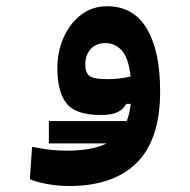

<svg xmlns="http://www.w3.org/2000/svg" viewBox="-20 -374 626 631"><path d="M208 237.3Q173.3 237.3 138.4 231.4Q103.5 225.6 78.1 214.8L85.4 108.4Q114.3 114.3 140.4 117.7Q166.5 121.1 199.2 121.1Q238.8 121.1 272 115.5Q305.2 109.9 330.6 97.2H140.6V23.9H396.5Q406.2 -1 409.7 -32.7H395Q385.7 -15.1 366.7 -5.6Q347.7 3.9 311 3.9Q228 3.9 198.2 -34.7Q168.5 -73.2 168.5 -149.9Q168.5 -204.1 189 -250.5Q209.5 -296.9 246.3 -325.2Q283.2 -353.5 332 -353.5Q418.5 -353.5 462.4 -280Q506.3 -206.5 506.3 -73.7Q506.3 84.5 429.4 160.9Q352.5 237.3 208 237.3ZM409.2 -122.6Q402.3 -184.6 379.9 -208.5Q357.4 -232.4 327.1 -232.4Q295.9 -232.4 278.1 -212.9Q260.3 -193.4 260.3 -162.1Q260.3 -135.3 273.9 -124.5Q287.6 -113.8 332.5 -113.8Q353.5 -113.8 371.3 -116Q389.2 -118.2 409.2 -122.6Z"/></svg>

Font: Cascadia Mono NF SemiBold
Style: Regular
Weight: 600
Monospace: yes
Designer: Aaron Bell
Foundry: Saja Typeworks
Version: Version 2404.023; ttfautohint (v1.8.4)